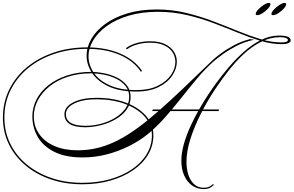

<svg xmlns="http://www.w3.org/2000/svg" viewBox="-70 -1026 2014 1317"><path d="M1328 271Q1283 271 1248 246.5Q1213 222 1193.5 178Q1174 134 1174 78Q1174 22 1191.5 -39Q1209 -100 1237 -161Q1265 -222 1297.5 -278.5Q1330 -335 1361.5 -382Q1393 -429 1417 -461Q1454 -512 1501.5 -567.5Q1549 -623 1604 -672Q1659 -721 1720 -751.5Q1781 -782 1845 -782Q1884 -782 1904 -774Q1924 -766 1924 -749Q1924 -737 1907.5 -730Q1891 -723 1864 -723Q1793 -723 1718.5 -745.5Q1644 -768 1563.5 -801Q1483 -834 1396 -867Q1309 -900 1213.5 -922.5Q1118 -945 1013 -945Q901 -945 812.5 -918.5Q724 -892 662.5 -847.5Q601 -803 569 -749Q537 -695 537 -640Q537 -581 573 -527.5Q609 -474 682 -441Q755 -408 865 -408Q953 -408 1012.5 -437.5Q1072 -467 1102.5 -511.5Q1133 -556 1133 -601Q1133 -636 1114.5 -666Q1096 -696 1057.5 -714.5Q1019 -733 960 -733Q912 -733 870.5 -721Q829 -709 801 -688L793 -695Q823 -718 867 -730.5Q911 -743 960 -743Q1022 -743 1062.5 -723Q1103 -703 1123 -671.5Q1143 -640 1143 -603Q1143 -555 1111.5 -507.5Q1080 -460 1018 -429Q956 -398 864 -398Q750 -398 674.5 -433.5Q599 -469 561.5 -525.5Q524 -582 524 -645Q524 -702 556 -758Q588 -814 650 -860Q712 -906 801.5 -933.5Q891 -961 1005 -961Q1109 -961 1204.5 -938Q1300 -915 1388.5 -881.5Q1477 -848 1558.5 -814.5Q1640 -781 1715.5 -758Q1791 -735 1861 -735Q1884 -735 1894.5 -739.5Q1905 -744 1905 -752Q1905 -760 1891 -765.5Q1877 -771 1852 -771Q1783 -771 1719.5 -738.5Q1656 -706 1600 -653.5Q1544 -601 1495 -538Q1446 -475 1405 -413Q1353 -335 1308.5 -247.5Q1264 -160 1236.5 -74.5Q1209 11 1209 85Q1209 132 1222 172.5Q1235 213 1261.5 237.5Q1288 262 1328 262Q1349 262 1364.5 255Q1380 248 1393 235L1395 244Q1382 257 1366 264Q1350 271 1328 271ZM495 238Q377 238 277.5 204Q178 170 104.5 108Q31 46 -9.5 -37.5Q-50 -121 -50 -220Q-50 -323 -7 -411Q36 -499 114 -564Q192 -629 297.5 -665Q403 -701 527 -701Q655 -701 753.5 -659Q852 -617 904 -540L897 -533Q846 -609 750.5 -650Q655 -691 527 -691Q405 -691 301.5 -656Q198 -621 121.5 -557.5Q45 -494 2.5 -408Q-40 -322 -40 -220Q-40 -123 0 -41Q40 41 112 101Q184 161 281.5 194.5Q379 228 495 228Q597 228 684 203.5Q771 179 835.5 135Q900 91 936 31.5Q972 -28 972 -98Q972 -170 923 -225.5Q874 -281 788 -313Q702 -345 592 -345Q498 -345 440 -316.5Q382 -288 382 -243Q382 -163 516 -163Q571 -163 624.5 -177.5Q678 -192 721 -218.5Q764 -245 790 -281Q816 -317 816 -362Q816 -406 790.5 -437Q765 -468 725 -487Q685 -506 640 -514.5Q595 -523 556 -523Q466 -523 393.5 -499Q321 -475 269.5 -433.5Q218 -392 190 -339Q162 -286 162 -228Q162 -158 199.5 -105.5Q237 -53 304.5 -24Q372 5 463 5Q537 5 605 -12.5Q673 -30 740 -64.5Q807 -99 877 -150.5Q947 -202 1024.5 -270.5Q1102 -339 1191.5 -424.5Q1281 -510 1387 -612Q1406 -630 1444 -658.5Q1482 -687 1534 -715Q1586 -743 1646 -758L1672 -753Q1608 -740 1553 -711.5Q1498 -683 1457 -653Q1416 -623 1393 -603Q1336 -552 1281.5 -487Q1227 -422 1172.5 -353Q1118 -284 1060.5 -219Q1003 -154 940 -103Q885 -59 814 -23.5Q743 12 662.5 33Q582 54 497 54Q379 54 302.5 15.5Q226 -23 189 -87Q152 -151 152 -228Q152 -288 180 -343Q208 -398 261 -440.5Q314 -483 389 -508Q464 -533 557 -533Q593 -533 639 -524.5Q685 -516 728 -496Q771 -476 798.5 -442.5Q826 -409 826 -360Q826 -313 799 -275Q772 -237 726.5 -210Q681 -183 626.5 -168.5Q572 -154 516 -153Q372 -153 372 -243Q372 -293 433 -324Q494 -355 592 -355Q705 -355 793 -322Q881 -289 931.5 -231Q982 -173 982 -98Q982 -26 945.5 35Q909 96 843 141.5Q777 187 688 212.5Q599 238 495 238ZM973 -264 979 -275H1431V-264ZM1774 -1006Q1785 -1006 1785 -998Q1785 -985 1768.5 -967Q1752 -949 1731 -935.5Q1710 -922 1694 -922Q1684 -922 1684 -930Q1684 -942 1700.5 -960Q1717 -978 1738.5 -992Q1760 -1006 1774 -1006ZM1882 -1006Q1893 -1006 1893 -998Q1893 -985 1876.5 -967Q1860 -949 1839 -935.5Q1818 -922 1802 -922Q1792 -922 1792 -930Q1792 -942 1808.5 -960Q1825 -978 1846.5 -992Q1868 -1006 1882 -1006Z"/></svg>

Font: Ballet
Style: Regular
Weight: 400
Designer: Maximiliano R. Sproviero
Foundry: Omnibus-Type
Version: Version 1.100